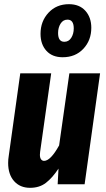

<svg xmlns="http://www.w3.org/2000/svg" viewBox="-20 -882 505 919"><path d="M19 -102Q19 -119 22 -137L77 -531H225L172 -155Q171 -150 171 -141Q171 -127 176.5 -119.5Q182 -112 191 -112Q222 -112 263 -186L312 -531H459L385 0H256L260 -75Q231 -31 200 -7Q169 17 124 17Q76 17 47.5 -15Q19 -47 19 -102ZM417 -749Q417 -689 379 -648.5Q341 -608 280 -608Q230 -608 202 -639Q174 -670 174 -720Q174 -780 212 -821Q250 -862 310 -862Q360 -862 388.5 -830.5Q417 -799 417 -749ZM258 -724Q258 -682 288 -682Q309 -682 321 -701Q333 -720 333 -746Q333 -788 303 -788Q282 -788 270 -769Q258 -750 258 -724Z"/></svg>

Font: Fira Sans Extra Condensed
Style: Bold Italic
Weight: 700
Width: 3
Italic angle: -8°
Designer: Carrois Corporate & Edenspiekermann AG
Foundry: Carrois Corporate GbR & Edenspiekermann AG
Version: Version 4.203